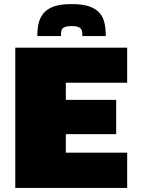

<svg xmlns="http://www.w3.org/2000/svg" viewBox="-20 -922 696 942"><path d="M55 0V-688H604V-516H303V-432H550V-264H303V-173H604V0ZM332 -902Q385 -902 418 -890.5Q451 -879 469 -858Q487 -837 493 -808Q499 -779 499 -745H384Q384 -759 382 -770Q380 -781 368.5 -787.5Q357 -794 332 -794Q305 -794 294 -787.5Q283 -781 281 -770Q279 -759 279 -745H163Q163 -779 169.5 -807.5Q176 -836 194 -857.5Q212 -879 245 -890.5Q278 -902 332 -902Z"/></svg>

Font: Saira SemiExpanded Black
Style: Regular
Weight: 900
Width: 6
Designer: Hector Gatti with collaboration of the Omnibus-Type team
Foundry: Omnibus-Type
Version: Version 1.101